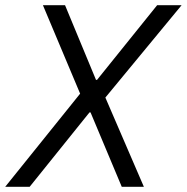

<svg xmlns="http://www.w3.org/2000/svg" viewBox="-45 -718 718 738"><path d="M360 -343 508 0H423L303 -286H299L69 0H-25L263 -358L120 -698H205L324 -411H328L559 -698H653Z"/></svg>

Font: IBM Plex Sans
Style: Italic
Weight: 400
Italic angle: -11.31°
Designer: Mike Abbink, Paul van der Laan, Pieter van Rosmalen
Foundry: Bold Monday
Version: Version 3.201